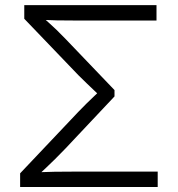

<svg xmlns="http://www.w3.org/2000/svg" viewBox="-20 -748 711 768"><path d="M60.5 0V-54.7L293.5 -300.8Q309.6 -317.9 326.2 -334Q342.8 -350.1 357.7 -364.3Q372.6 -378.4 384.8 -390.1V-359.4Q372.6 -371.1 357.9 -385Q343.3 -398.9 326.9 -414.6Q310.5 -430.2 293.5 -447.3L77.1 -672.9V-727.5H606V-666H271Q236.8 -666 207.3 -666.5Q177.7 -667 151.4 -668.5L148.4 -681.2Q161.6 -669.4 176 -656.5Q190.4 -643.6 206.8 -627.9Q223.1 -612.3 241.7 -592.8L438 -387.7V-362.3L241.7 -153.8Q220.2 -131.3 200.7 -112.1Q181.2 -92.8 163.8 -76.4Q146.5 -60.1 131.8 -46.4L134.8 -59.1Q165.5 -60.5 198.7 -61Q231.9 -61.5 271 -61.5H610.8V0Z"/></svg>

Font: Inter 18pt Light
Style: Regular
Weight: 300
Designer: Rasmus Andersson
Foundry: rsms
Version: Version 4.001;git-66647c0bb